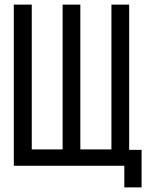

<svg xmlns="http://www.w3.org/2000/svg" viewBox="-20 -720 662 834"><path d="M520 94H595V-69H541V-700H464V-71H329V-700H252V-71H118V-700H40V0H520Z"/></svg>

Font: Bebas Neue Regular two
Style: Regular2
Weight: 400
Designer: Ryoichi Tsunekawa & LGV (GE)
Foundry: Free Software Foundation, Inc.
Version: Version 1.003 August 13, 2016